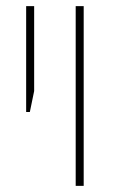

<svg xmlns="http://www.w3.org/2000/svg" viewBox="-20 -604 367 624"><path d="M226 0V-584H252V0ZM65 -240V-584H91V-308L77 -240Z"/></svg>

Font: Noto Sans Hebrew ExtraCondensed Thin
Style: Regular
Weight: 100
Width: 2
Designer: Monotype Design Team
Foundry: Monotype Imaging Inc.
Version: Version 2.004; ttfautohint (v1.8.4.7-5d5b)